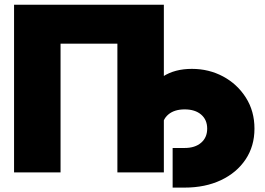

<svg xmlns="http://www.w3.org/2000/svg" viewBox="-20 -748 1148 833"><path d="M690.9 -727.5V0H489.3V-558.6H242.7V0H41V-727.5ZM729 65.9V-106H781.2Q826.2 -106 852.5 -128.7Q878.9 -151.4 878.9 -189.9Q878.9 -228.5 852.5 -251Q826.2 -273.4 781.2 -273.4Q736.3 -273.4 710 -251Q683.6 -228.5 683.6 -189.9H584Q584 -266.1 610.1 -324.7Q636.2 -383.3 687.3 -416.3Q738.3 -449.2 812.5 -449.2Q886.2 -449.2 947.8 -416.3Q1009.3 -383.3 1046.6 -324.7Q1084 -266.1 1084 -189.9Q1084 -113.8 1045.4 -56.2Q1006.8 1.5 938.5 33.7Q870.1 65.9 781.2 65.9Z"/></svg>

Font: Inter 28pt Black
Style: Regular
Weight: 900
Designer: Rasmus Andersson
Foundry: rsms
Version: Version 4.001;git-66647c0bb